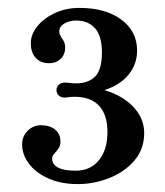

<svg xmlns="http://www.w3.org/2000/svg" viewBox="-20 -771 417 486"><path d="M36 -405Q36 -426 50 -440Q64 -454 84 -454Q106 -454 119.5 -443Q133 -432 133 -413Q133 -404 130 -398.5Q127 -393 123.5 -389Q120 -385 119 -384Q118 -383 115 -379Q112 -375 112 -370Q112 -339 172 -339Q209 -339 230.5 -365.5Q252 -392 252 -437Q252 -480 231 -503Q210 -526 169 -526Q159 -526 153 -525Q147 -524 144 -524Q135 -524 129 -529Q123 -534 123 -543Q123 -551 129 -556.5Q135 -562 144 -562Q150 -562 156.5 -561Q163 -560 173 -560Q203 -560 220.5 -577Q238 -594 238 -638Q238 -680 220.5 -699.5Q203 -719 173 -719Q156 -719 143 -711.5Q130 -704 130 -691Q130 -686 132.5 -681.5Q135 -677 136 -675Q145 -664 145 -651Q145 -633 133.5 -622Q122 -611 104 -611Q83 -611 70.5 -624.5Q58 -638 58 -662Q58 -684 74.5 -704.5Q91 -725 119 -738Q147 -751 181 -751Q247 -751 287 -721.5Q327 -692 327 -643Q327 -608 305 -581.5Q283 -555 244 -543Q291 -529 318 -500Q345 -471 345 -434Q345 -394 320.5 -365Q296 -336 257 -320.5Q218 -305 177 -305Q134 -305 102 -319.5Q70 -334 53 -357Q36 -380 36 -405Z"/></svg>

Font: Shippori Mincho
Style: Bold
Weight: 700
Designer: FONTDASU
Foundry: FONTDASU / Google Inc. / but / Adobe
Version: Version 3.110; ttfautohint (v1.8.3)